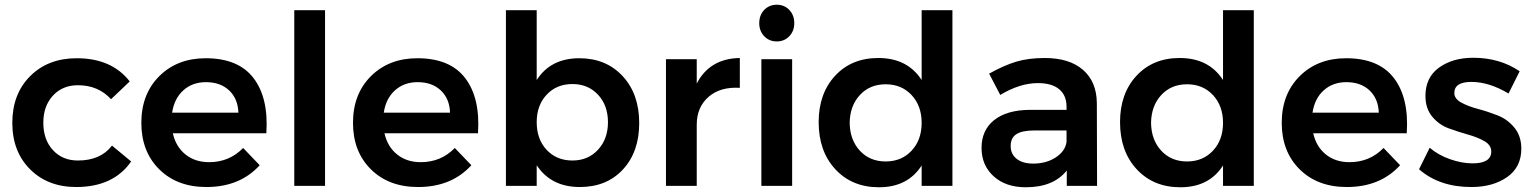

<svg xmlns="http://www.w3.org/2000/svg" viewBox="-20 -785 6476 811"><path d="M449 -366Q395 -425 309 -425Q244 -425 203.5 -381Q163 -337 163 -267Q163 -195 203.5 -151Q244 -107 309 -107Q405 -107 453 -170L534 -103Q459 5 302 5Q182 5 107 -70Q32 -145 32 -266Q32 -388 107.5 -463.5Q183 -539 304 -539Q452 -539 528 -441Z M849 -539Q987 -539 1051 -455Q1115 -371 1105 -222H710Q723 -165 763.5 -132.5Q804 -100 863 -100Q949 -100 1007 -160L1077 -87Q993 5 852 5Q728 5 652.5 -70Q577 -145 577 -266Q577 -388 653 -463.5Q729 -539 849 -539ZM707 -309H987Q985 -368 948 -403Q911 -438 850 -438Q793 -438 754.5 -403.5Q716 -369 707 -309Z M1223 -742H1353V0H1223Z M1743 -539Q1881 -539 1945 -455Q2009 -371 1999 -222H1604Q1617 -165 1657.5 -132.5Q1698 -100 1757 -100Q1843 -100 1901 -160L1971 -87Q1887 5 1746 5Q1622 5 1546.5 -70Q1471 -145 1471 -266Q1471 -388 1547 -463.5Q1623 -539 1743 -539ZM1601 -309H1881Q1879 -368 1842 -403Q1805 -438 1744 -438Q1687 -438 1648.5 -403.5Q1610 -369 1601 -309Z M2427 -539Q2540 -539 2610 -463.5Q2680 -388 2680 -265Q2680 -144 2611.5 -69.5Q2543 5 2429 5Q2308 5 2247 -87V0H2117V-742H2247V-447Q2306 -539 2427 -539ZM2398 -107Q2464 -107 2506 -152.5Q2548 -198 2548 -269Q2548 -340 2506 -385Q2464 -430 2398 -430Q2331 -430 2289 -385Q2247 -340 2247 -269Q2247 -197 2289 -152Q2331 -107 2398 -107Z M2923 -432Q2978 -538 3105 -540V-414Q3022 -419 2972.5 -375.5Q2923 -332 2923 -258V0H2793V-535H2923Z M3335 -687Q3335 -654 3314 -632Q3293 -610 3261 -610Q3229 -610 3208 -632Q3187 -654 3187 -687Q3187 -721 3208 -743Q3229 -765 3261 -765Q3293 -765 3314 -743Q3335 -721 3335 -687ZM3196 -535H3326V0H3196Z M3873 -742H4003V0H3873V-86Q3814 6 3693 6Q3579 6 3508.5 -70Q3438 -146 3438 -269Q3438 -390 3507.5 -465Q3577 -540 3690 -540Q3813 -540 3873 -447ZM3569 -266Q3570 -194 3612 -148.5Q3654 -103 3721 -103Q3788 -103 3830.5 -148.5Q3873 -194 3873 -266Q3873 -338 3830.5 -383.5Q3788 -429 3721 -429Q3654 -429 3612 -383.5Q3570 -338 3569 -266Z M4614 0H4486V-65Q4430 6 4313 6Q4228 6 4177 -40.5Q4126 -87 4126 -160Q4126 -235 4179 -277.5Q4232 -320 4329 -321H4485V-335Q4485 -382 4454 -408Q4423 -434 4364 -434Q4288 -434 4205 -384L4158 -474Q4221 -509 4272.5 -524.5Q4324 -540 4393 -540Q4497 -540 4554.5 -490Q4612 -440 4613 -350ZM4344 -94Q4400 -94 4440 -120.5Q4480 -147 4485 -186V-234H4350Q4298 -234 4273.5 -218.5Q4249 -203 4249 -168Q4249 -134 4274.5 -114Q4300 -94 4344 -94Z M5146 -742H5276V0H5146V-86Q5087 6 4966 6Q4852 6 4781.5 -70Q4711 -146 4711 -269Q4711 -390 4780.5 -465Q4850 -540 4963 -540Q5086 -540 5146 -447ZM4842 -266Q4843 -194 4885 -148.5Q4927 -103 4994 -103Q5061 -103 5103.5 -148.5Q5146 -194 5146 -266Q5146 -338 5103.5 -383.5Q5061 -429 4994 -429Q4927 -429 4885 -383.5Q4843 -338 4842 -266Z M5666 -539Q5804 -539 5868 -455Q5932 -371 5922 -222H5527Q5540 -165 5580.5 -132.5Q5621 -100 5680 -100Q5766 -100 5824 -160L5894 -87Q5810 5 5669 5Q5545 5 5469.5 -70Q5394 -145 5394 -266Q5394 -388 5470 -463.5Q5546 -539 5666 -539ZM5524 -309H5804Q5802 -368 5765 -403Q5728 -438 5667 -438Q5610 -438 5571.5 -403.5Q5533 -369 5524 -309Z M6352 -390Q6270 -439 6195 -439Q6123 -439 6123 -392Q6123 -368 6152 -352Q6181 -336 6222.5 -325Q6264 -314 6306 -297.5Q6348 -281 6377 -245.5Q6406 -210 6406 -157Q6406 -79 6346 -37Q6286 5 6195 5Q6060 5 5974 -70L6019 -161Q6055 -130 6105 -112.5Q6155 -95 6200 -95Q6279 -95 6279 -145Q6279 -172 6250.5 -188.5Q6222 -205 6181 -216.5Q6140 -228 6099 -243Q6058 -258 6029.5 -292.5Q6001 -327 6001 -380Q6001 -458 6058.5 -499.5Q6116 -541 6203 -541Q6315 -541 6399 -484Z"/></svg>

Font: Montserrat arm Medium
Style: Regular
Weight: 500
Designer: Julieta Ulanovsky
Foundry: Julieta Ulanovsky
Version: Version 6.000;PS 006.000;hotconv 1.0.88;makeotf.lib2.5.64775